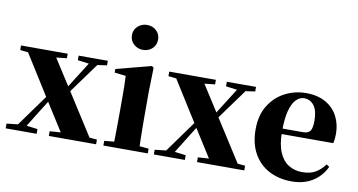

<svg xmlns="http://www.w3.org/2000/svg" viewBox="-79 -1023 2317 1244"><g transform="rotate(10 1079.0 -401.0)"><path d="M11 0V-31L100 -41H134L215 -31V0ZM57 0 292 -326 314 -306H308L212 -153L117 0ZM295 0V-31L442 -41H487L606 -31V0ZM330 -239 307 -261H314L404 -404L494 -546H553ZM390 0 245 -229 46 -546H230L369 -329L579 0ZM16 -516V-546H323V-516L212 -504H129ZM395 -516V-546H587V-516L512 -505H479Z M654 0V-31L759 -41H837L946 -31V0ZM718 0Q719 -26 719.5 -68.5Q720 -111 720.5 -157Q721 -203 721 -238V-318Q721 -368 720.5 -401.5Q720 -435 718 -470L644 -478V-502L874 -562L887 -553L883 -392V-238Q883 -203 883.5 -157Q884 -111 885 -68.5Q886 -26 887 0ZM798 -655Q763 -655 737.5 -678Q712 -701 712 -738Q712 -773 737.5 -796Q763 -819 798 -819Q834 -819 859 -796Q884 -773 884 -738Q884 -701 859 -678Q834 -655 798 -655Z M986 0V-31L1075 -41H1109L1190 -31V0ZM1032 0 1267 -326 1289 -306H1283L1187 -153L1092 0ZM1270 0V-31L1417 -41H1462L1581 -31V0ZM1305 -239 1282 -261H1289L1379 -404L1469 -546H1528ZM1365 0 1220 -229 1021 -546H1205L1344 -329L1554 0ZM991 -516V-546H1298V-516L1187 -504H1104ZM1370 -516V-546H1562V-516L1487 -505H1454Z M1895 17Q1811 17 1746 -17Q1681 -51 1644 -116.5Q1607 -182 1607 -275Q1607 -368 1647 -432.5Q1687 -497 1751.5 -530Q1816 -563 1889 -563Q1967 -563 2019.5 -532.5Q2072 -502 2098.5 -450.5Q2125 -399 2125 -335Q2125 -301 2118 -274H1676V-310H1913Q1948 -310 1960.5 -329.5Q1973 -349 1973 -395Q1973 -462 1948 -495Q1923 -528 1882 -528Q1854 -528 1830 -504Q1806 -480 1792 -428Q1778 -376 1778 -290Q1778 -207 1800.5 -154.5Q1823 -102 1862.5 -78Q1902 -54 1952 -54Q2005 -54 2040 -75Q2075 -96 2100 -131L2119 -118Q2088 -53 2030.5 -18Q1973 17 1895 17Z"/></g></svg>

Font: Noto Serif JP Black
Style: Regular
Weight: 900
Designer: Ryoko NISHIZUKA 西塚涼子 (kana & ideographs); Frank Grießhammer (Latin, Greek & Cyrillic); Wenlong ZHANG 张文龙 (bopomofo); San
Foundry: Adobe
Version: Version 2.003-H1;hotconv 1.1.1;makeotfexe 2.6.0